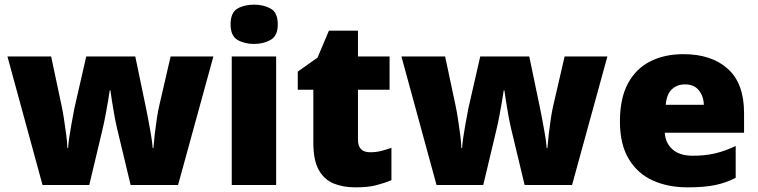

<svg xmlns="http://www.w3.org/2000/svg" viewBox="-20 -796 3263 826"><path d="M484 -242Q478 -267 472 -300Q466 -333 461.5 -362.5Q457 -392 455 -407H452Q450 -392 445 -362Q440 -332 433.5 -298Q427 -264 420 -235L364 0H163L12 -553H200L245 -341Q250 -318 255 -285.5Q260 -253 264.5 -219.5Q269 -186 270 -159H273Q274 -179 278 -205Q282 -231 286.5 -257Q291 -283 295 -303Q299 -323 300 -330L351 -553H562L609 -327Q613 -308 618.5 -278.5Q624 -249 629.5 -217Q635 -185 637 -159H640Q642 -186 646 -220.5Q650 -255 655 -287.5Q660 -320 665 -341L714 -553H898L746 0H542Z M1073 -776Q1114 -776 1144.5 -759Q1175 -742 1175 -691Q1175 -642 1144.5 -624.5Q1114 -607 1073 -607Q1031 -607 1001.5 -624.5Q972 -642 972 -691Q972 -742 1001.5 -759Q1031 -776 1073 -776ZM1168 -553V0H977V-553Z M1572 -141Q1598 -141 1619.5 -146.5Q1641 -152 1664 -160V-21Q1633 -8 1598 1Q1563 10 1509 10Q1455 10 1414.5 -7Q1374 -24 1351 -65.5Q1328 -107 1328 -182V-410H1261V-488L1346 -548L1395 -664H1520V-553H1656V-410H1520V-195Q1520 -141 1572 -141Z M2179 -242Q2173 -267 2167 -300Q2161 -333 2156.5 -362.5Q2152 -392 2150 -407H2147Q2145 -392 2140 -362Q2135 -332 2128.5 -298Q2122 -264 2115 -235L2059 0H1858L1707 -553H1895L1940 -341Q1945 -318 1950 -285.5Q1955 -253 1959.5 -219.5Q1964 -186 1965 -159H1968Q1969 -179 1973 -205Q1977 -231 1981.5 -257Q1986 -283 1990 -303Q1994 -323 1995 -330L2046 -553H2257L2304 -327Q2308 -308 2313.5 -278.5Q2319 -249 2324.5 -217Q2330 -185 2332 -159H2335Q2337 -186 2341 -220.5Q2345 -255 2350 -287.5Q2355 -320 2360 -341L2409 -553H2593L2441 0H2237Z M2920 -563Q3041 -563 3111 -500Q3181 -437 3181 -310V-225H2840Q2842 -182 2872.5 -154Q2903 -126 2961 -126Q3013 -126 3056 -136Q3099 -146 3145 -168V-31Q3105 -10 3057.5 0Q3010 10 2938 10Q2854 10 2788.5 -19.5Q2723 -49 2685 -112Q2647 -175 2647 -273Q2647 -373 2681.5 -437Q2716 -501 2777.5 -532Q2839 -563 2920 -563ZM2927 -433Q2893 -433 2870.5 -412Q2848 -391 2844 -345H3008Q3007 -382 2986.5 -407.5Q2966 -433 2927 -433Z"/></svg>

Font: Noto Sans Myanmar Black
Style: Regular
Weight: 900
Designer: Monotype Design Team
Foundry: Monotype Imaging Inc.
Version: Version 2.107; ttfautohint (v1.8.4.7-5d5b)